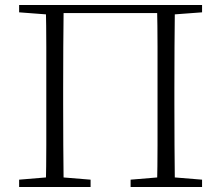

<svg xmlns="http://www.w3.org/2000/svg" viewBox="-20 -743 877 763"><path d="M162 0Q164 -83 164 -166Q164 -249 164 -333V-390Q164 -474 164 -557.5Q164 -641 162 -723H233Q232 -641 231.5 -557.5Q231 -474 231 -390V-333Q231 -248 231.5 -165.5Q232 -83 233 0ZM604 0Q606 -83 606 -165.5Q606 -248 606 -333V-390Q606 -474 606 -557.5Q606 -641 604 -723H675Q674 -641 673.5 -557.5Q673 -474 673 -390V-333Q673 -249 673.5 -166Q674 -83 675 0ZM56 0V-29L188 -40H206L340 -29V0ZM499 0V-29L631 -40H649L783 -29V0ZM56 -694V-723H198V-684H188ZM640 -684V-723H783V-694L649 -684ZM198 -691V-723H640V-691Z"/></svg>

Font: Noto Serif HK
Style: Regular
Weight: 200
Designer: Ryoko NISHIZUKA 西塚涼子 (kana & ideographs); Frank Grießhammer (Latin, Greek & Cyrillic); Wenlong ZHANG 张文龙 (bopomofo); San
Foundry: Adobe
Version: Version 2.001;hotconv 1.1.0;makeotfexe 2.6.0